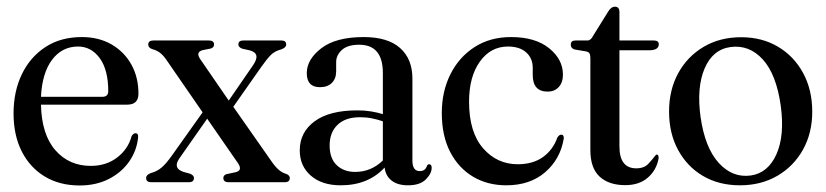

<svg xmlns="http://www.w3.org/2000/svg" viewBox="-20 -558 2530 588"><path d="M404 -271Q404 -237.5 369.5 -237.5H105.5Q107.5 -146 149.5 -98Q191.5 -50 258 -50Q305.5 -50 339 -75.8Q372.5 -101.5 383 -141Q388.5 -150 395 -150Q404 -150 403 -137.5Q399 -97 375.8 -63.5Q352.5 -30 313.5 -10Q274.5 10 224 10Q162.5 10 117 -17.5Q71.5 -45 46.5 -94.5Q21.5 -144 21.5 -210.5Q21.5 -278 47 -330.8Q72.5 -383.5 119.2 -414Q166 -444.5 230.5 -444.5Q282.5 -444.5 321.5 -422Q360.5 -399.5 382.2 -360.5Q404 -321.5 404 -271ZM219 -415.5Q170 -415.5 139.5 -375Q109 -334.5 105.5 -261.5H293.5Q311.5 -261.5 311.5 -279Q311.5 -344 285.5 -379.8Q259.5 -415.5 219 -415.5Z M593.5 -376.5 680.5 -250 755.5 -359Q780 -395 744 -404L721.5 -409Q710 -413.5 710 -422Q710 -434 725 -434H842Q856.5 -434 856.5 -421.5Q856.5 -412.5 842 -407Q821 -401.5 809 -389.2Q797 -377 780.5 -353.5L694.5 -231L813.5 -61Q834.5 -31 856.5 -25.5Q867.5 -21 867.5 -13Q867.5 0 852.5 0H680Q664 0 664 -13Q664 -21 673 -24.5L701 -30.5Q724 -35.5 709 -58L614.5 -194.5L529 -72.5Q508.5 -42.5 542 -31.5L562 -26Q574 -21 574 -13Q574 0 558.5 0H443Q427.5 0 427.5 -13Q427.5 -22.5 442 -28Q461 -33 475 -45Q489 -57 506 -81L600.5 -214L488 -377Q478 -391 468 -397.8Q458 -404.5 446.5 -407.5Q434 -411.5 434 -421.5Q434 -434 449.5 -434H620Q635.5 -434 635.5 -421.5Q635.5 -413 626 -409.5L601 -404.5Q578 -398.5 593.5 -376.5Z M898 -97.5Q898 -153 943.5 -186.5Q989 -220 1074.5 -220Q1097 -220 1116.5 -216.8Q1136 -213.5 1152.5 -208.5V-334.5Q1152.5 -421 1080 -421Q1044.5 -421 1027 -405Q1009.5 -389 1009.5 -368V-340Q1009.5 -317 996.2 -304Q983 -291 960 -291Q919.5 -291 919.5 -334Q919.5 -376 964 -410.2Q1008.5 -444.5 1094 -444.5Q1167.5 -444.5 1205.2 -411Q1243 -377.5 1243 -317.5V-66.5Q1243 -34 1265.5 -34Q1282.5 -34 1287.5 -50Q1290 -55 1294 -55Q1302 -55 1302 -44Q1302 -26.5 1284 -8.5Q1266 9.5 1229.5 9.5Q1197.5 9.5 1179 -5.2Q1160.5 -20 1158 -45Q1107.5 9.5 1023.5 9.5Q966 9.5 932 -20Q898 -49.5 898 -97.5ZM989.5 -112.5Q989.5 -73 1011.2 -52.2Q1033 -31.5 1067.5 -31.5Q1116.5 -31.5 1152.5 -66.5V-186.5Q1136.5 -192 1119.2 -195.5Q1102 -199 1082.5 -199Q1038 -199 1013.8 -175.8Q989.5 -152.5 989.5 -112.5Z M1704 -329.5Q1704 -305.5 1691.2 -291.5Q1678.5 -277.5 1657 -277.5Q1611.5 -277.5 1611.5 -328.5V-350Q1611.5 -379.5 1591.5 -397.5Q1571.5 -415.5 1535.5 -415.5Q1482.5 -415.5 1449.5 -369.2Q1416.5 -323 1416.5 -246.5Q1416.5 -153.5 1459.2 -104.2Q1502 -55 1565.5 -55Q1612 -55 1642.8 -77Q1673.5 -99 1687 -137Q1693 -146 1699 -145.5Q1707.5 -145.5 1706.5 -133.5Q1696 -70.5 1649.5 -30.5Q1603 9.5 1530.5 9.5Q1473 9.5 1428.5 -17Q1384 -43.5 1358.5 -93Q1333 -142.5 1333 -212Q1333 -277.5 1359.2 -330.2Q1385.5 -383 1433.2 -413.8Q1481 -444.5 1545 -444.5Q1619.5 -444.5 1661.8 -410.2Q1704 -376 1704 -329.5Z M1775 -400.5 1739.5 -406.5Q1728 -410 1728 -421.5Q1728 -434 1742.5 -434H1779Q1789.5 -434 1796.5 -448.5L1842.5 -522.5Q1851.5 -537.5 1863.5 -537.5Q1877 -537.5 1877 -521V-434H1982.5Q1997.5 -434 1997.5 -422.5Q1997.5 -404 1967.5 -404H1877V-110Q1877 -42.5 1928.5 -42.5Q1953 -42.5 1966 -56.8Q1979 -71 1989 -84Q1997.5 -87 1997 -73Q1990.5 -37 1964 -14Q1937.5 9 1895 9Q1844.5 9 1816.2 -17.2Q1788 -43.5 1788 -98V-379.5Q1788 -389 1785.8 -393.8Q1783.5 -398.5 1775 -400.5Z M2250 -444Q2313.5 -444 2362.5 -415Q2411.5 -386 2439.5 -334.5Q2467.5 -283 2467.5 -216Q2467.5 -150.5 2439 -99.5Q2410.5 -48.5 2360.5 -19.5Q2310.5 9.5 2246 9.5Q2182 9.5 2133.2 -19Q2084.5 -47.5 2056.8 -98.5Q2029 -149.5 2029 -216.5Q2029 -282.5 2057 -333.8Q2085 -385 2134.8 -414.5Q2184.5 -444 2250 -444ZM2279 -20.5Q2332 -28 2357.8 -85.5Q2383.5 -143 2371 -234.5Q2357.5 -330.5 2316 -376Q2274.5 -421.5 2217.5 -414Q2162.5 -406.5 2137.8 -348.2Q2113 -290 2125.5 -199.5Q2139 -105.5 2181 -59.2Q2223 -13 2279 -20.5Z"/></svg>

Font: Fraunces 144pt Soft
Style: Regular
Weight: 400
Version: Version 1.000;[0bf87f6ff]